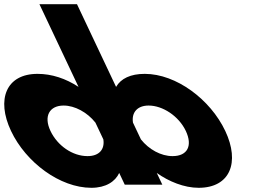

<svg xmlns="http://www.w3.org/2000/svg" viewBox="-102 -880 1286 915"><path d="M783.5 -256C816.6 -186 792.2 -136 720.2 -136C665.3 -136 607.5 -167.7 569.5 -215.8L531.7 -295.7C524.1 -344.9 553.4 -377 606.3 -377C673.3 -377 749.9 -327 783.5 -256ZM-49.5 -256C21.4 -106 183.6 15 333.6 15C402.4 15 447.4 -14.9 466.1 -55.8L492.5 0H496.5H667.5H671.5L645.1 -55.8C702.5 -14.9 775.8 15 844.6 15C994.6 15 1042.4 -106 971.5 -256C900.6 -406 737.9 -528 587.9 -528C520 -528 474.2 -505.7 451.2 -465.9L264.9 -860H262.9H87.9H85.9L272.2 -465.9C211.6 -505.7 144.8 -528 76.9 -528C-73.1 -528 -120.4 -406 -49.5 -256ZM138.5 -256C104.9 -327 134.3 -377 201.3 -377C254.1 -377 313.8 -344.9 352.7 -295.7L390.5 -215.8C398 -167.7 370.1 -136 315.2 -136C243.2 -136 171.6 -186 138.5 -256Z"/></svg>

Font: Hussar
Style: BdOpOblFive
Weight: 700
Foundry: Cannot Into Space Fonts
Version: Version 2.00